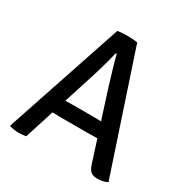

<svg xmlns="http://www.w3.org/2000/svg" viewBox="-160 -820 929 960"><g transform="rotate(30 304.5 -340.0)"><path d="M247.5 -683Q259.5 -685 276.5 -686Q293.5 -687 306 -687Q318 -687 335 -686Q352 -685 362.5 -682.5L587.5 -6Q576.5 0.5 560.8 3.8Q545 7 528.5 7Q504.5 7 491.2 -4Q478 -15 468.5 -46.5L354 -404Q340.5 -447.5 326.2 -495.5Q312 -543.5 302 -582H296.5Q289 -549.5 277.8 -509Q266.5 -468.5 258.5 -442.5L116.5 1Q107.5 3 96.2 4Q85 5 73 5Q60 5 47.2 3Q34.5 1 24 -2L21 -6.5ZM231 -167Q226.5 -167 211.8 -167.2Q197 -167.5 182.2 -167.8Q167.5 -168 162.5 -168H117L148.5 -250.5H188.5Q193.5 -250.5 206.5 -250.8Q219.5 -251 232.2 -251.2Q245 -251.5 249.5 -251.5H352Q356.5 -251.5 369.8 -251.2Q383 -251 396.2 -250.8Q409.5 -250.5 414.5 -250.5H455.5L482.5 -168H437Q432.5 -168 417.2 -167.8Q402 -167.5 387.2 -167.2Q372.5 -167 368 -167Z"/></g></svg>

Font: Signika Negative Light
Style: Regular
Weight: 400
Version: Version 2.001